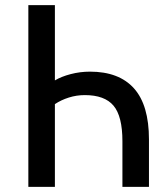

<svg xmlns="http://www.w3.org/2000/svg" viewBox="-20 -725 652 745"><path d="M90 0V-705H193V-413Q218 -428 254.5 -437.5Q291 -447 329 -447Q442 -447 500 -382Q558 -317 558 -184V0H455V-177Q455 -274 420.5 -315Q386 -356 309 -356Q277 -356 247 -346.5Q217 -337 193 -321V0Z"/></svg>

Font: Nunito Sans 7pt Condensed SemiBold
Style: Regular
Weight: 600
Width: 3
Designer: Vernon Adams
Foundry: Vernon Adams
Version: Version 3.101;gftools[0.9.27]